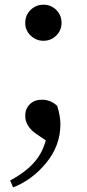

<svg xmlns="http://www.w3.org/2000/svg" viewBox="-20 -565 370 821"><path d="M87.9 -466.8Q87.9 -500 110.8 -522.5Q133.8 -544.9 166 -544.9Q198.2 -544.9 220.7 -522.5Q243.2 -500 243.2 -466.8Q243.2 -435.5 220.7 -413.1Q198.2 -390.6 166 -390.6Q133.8 -390.6 110.8 -413.1Q87.9 -435.5 87.9 -466.8ZM175.8 35.2 133.8 6.8Q87.9 -25.4 87.9 -70.3Q87.9 -99.6 107.4 -119.1Q127 -138.7 159.2 -138.7Q196.3 -138.7 224.6 -112.3Q238.3 -68.4 238.3 -34.2Q238.3 57.6 177.7 131.3Q117.2 205.1 36.1 236.3L23.4 207Q85 173.8 122.6 133.3Q160.2 92.8 175.8 35.2Z"/></svg>

Font: GenYoMin TW TTF SemiBold
Style: Regular
Weight: 600
Version: Version 1.300